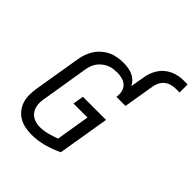

<svg xmlns="http://www.w3.org/2000/svg" viewBox="-255 -1086 1243 1243"><g transform="rotate(45 366.5 -464.5)"><path d="M248 8Q218 8 188.5 2Q159 -4 134 -18.5Q109 -33 91.5 -55.5Q74 -78 65 -105.5Q56 -133 56 -163.5Q56 -194 61 -225L115 -550Q119 -576 128 -601.5Q137 -627 152.5 -650.5Q168 -674 189.5 -692.5Q211 -711 236 -722.5Q261 -734 288 -738.5Q315 -743 340 -743Q363 -743 384.5 -739.5Q406 -736 425 -727.5Q444 -719 459 -704.5Q474 -690 483 -672L499 -764Q502 -787 510 -809.5Q518 -832 531 -853Q544 -874 563 -890.5Q582 -907 604.5 -917.5Q627 -928 650.5 -932.5Q674 -937 697 -937H733V-863H697Q677 -863 656.5 -857Q636 -851 619.5 -837Q603 -823 594 -803.5Q585 -784 582 -764L547 -554H464Q468 -578 463 -602Q458 -626 442 -641.5Q426 -657 403 -663.5Q380 -670 355 -670Q355 -670 355 -669.5Q355 -669 355 -669Q337 -669 318.5 -666.5Q300 -664 282.5 -656Q265 -648 249.5 -635.5Q234 -623 223 -607.5Q212 -592 205.5 -574Q199 -556 196 -538L143 -213Q139 -194 139 -175Q139 -156 143.5 -139Q148 -122 158 -107.5Q168 -93 182.5 -83.5Q197 -74 214.5 -69.5Q232 -65 251 -65Q285 -65 319.5 -74Q354 -83 388 -96L426 -327H298L310 -401H522L463 -46Q411 -21 356.5 -6.5Q302 8 248 8Z"/></g></svg>

Font: Iosevka SS04 Extended Oblique
Style: Regular
Weight: 400
Width: 7
Italic angle: -9°
Monospace: yes
Designer: Belleve Invis
Foundry: Belleve Invis
Version: Version 19.0.0; ttfautohint (v1.8.4)